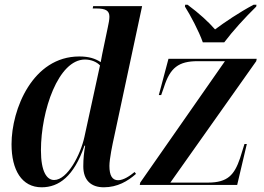

<svg xmlns="http://www.w3.org/2000/svg" viewBox="-20 -786 1122 816"><path d="M842 -606H933C969 -654 1021 -711 1069 -758L1070 -766H1058C996 -733 934 -691 894 -661C866 -693 827 -729 777 -766H767L766 -758C789 -722 826 -652 842 -606ZM157 10C230 10 294 -36 339 -167H342C337 -138 334 -112 334 -79C334 -20 367 10 421 10C479 10 523 -16 558 -47L552 -55C533 -39 505 -20 482 -20C457 -20 445 -40 445 -81C445 -110 458 -173 465 -204L584 -760H376L374 -750H390C430 -750 445 -740 445 -715C445 -703 442 -687 438 -669L420 -583C417 -568 411 -541 408 -522C385 -537 358 -546 317 -546C119 -546 29 -322 29 -173C29 -64 72 10 157 10ZM574 0H988L1029 -174H1019L1000 -113C976 -43 948 -10 864 -10H704L1069 -526L1071 -536H696L655 -382H665L677 -416C703 -498 739 -526 820 -526H936L576 -10ZM210 -21C179 -21 154 -56 154 -147C154 -316 228 -533 341 -533C367 -533 391 -523 405 -508L339 -205C323 -130 267 -21 210 -21Z"/></svg>

Font: Noto Serif Display SemiCondensed SemiBold
Style: Italic
Weight: 600
Width: 4
Italic angle: -12°
Designer: Monotype Design Team
Foundry: Monotype Imaging Inc.
Version: Version 2.009